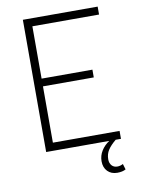

<svg xmlns="http://www.w3.org/2000/svg" viewBox="-95 -765 747 1001"><g transform="rotate(-10 279.0 -264.5)"><path d="M373 98Q373 68 389 42.5Q405 17 431 0H97V-700H493V-658H140V-381H409V-340H140V-42H493V0H465Q437 23 423 44.5Q409 66 409 94Q409 114 420 126.5Q431 139 450 139Q465 139 480 131L489 161Q472 171 444 171Q412 171 392.5 151Q373 131 373 98Z"/></g></svg>

Font: Haskoy ExtraLight
Style: Regular
Weight: 200
Designer: Ertekin Erdin
Foundry: Ertekin Erdin
Version: Version 2.000; ttfautohint (v1.8.4.7-5d5b)